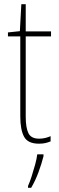

<svg xmlns="http://www.w3.org/2000/svg" viewBox="-20 -677 282 918"><path d="M167 -14Q183 -14 197 -17.5Q211 -21 222 -26V-1Q210 4 197 7Q184 10 166 10Q113 10 95 -23.5Q77 -57 77 -120V-503H18V-522L75 -528L82 -657H103V-527H224V-503H103V-119Q103 -66 116 -40Q129 -14 167 -14ZM188 70Q179 106 164 146.5Q149 187 129 221H114V212Q122 195 131 167Q140 139 148 110Q156 81 158 61H188Z"/></svg>

Font: Noto Sans Gurmukhi UI Condensed Thin
Style: Regular
Weight: 100
Width: 3
Designer: Jelle Bosma - Monotype Design Team
Foundry: Monotype Imaging Inc.
Version: Version 2.004; ttfautohint (v1.8.4.7-5d5b)